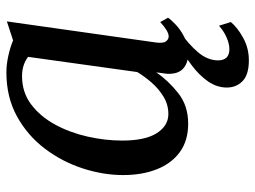

<svg xmlns="http://www.w3.org/2000/svg" viewBox="-119 -480 799 601"><g transform="rotate(-90 280.5 -179.5)"><path d="M448 -91Q445 -68 451.5 -59.5Q458 -51 467 -51Q483.5 -51 512 -77.5L525.5 -53Q520.5 -45 505 -30Q489.5 -15 466 -2.5Q442.5 10 412.5 10Q383.5 10 366 -6Q348.5 -22 350 -56L354.5 -90Q329.5 -53 290 -21.5Q250.5 10 194 10Q140.5 10 104.8 -16.2Q69 -42.5 51 -88.5Q33 -134.5 33 -193.5Q33 -256 54 -320.5Q75 -385 116 -439Q157 -493 217 -526Q277 -559 354.5 -559Q378.5 -559 406 -553Q433.5 -547 454.5 -538L514 -557.5ZM403 -491Q378.5 -510 342.5 -510Q292 -510 254.2 -481.5Q216.5 -453 191.2 -406.8Q166 -360.5 153.5 -305.2Q141 -250 141 -196.5Q141 -124.5 164.2 -88.2Q187.5 -52 224 -52Q253.5 -52 278.5 -67.2Q303.5 -82.5 323 -105Q342.5 -127.5 355.5 -149.5ZM390 200Q346.5 199.5 326.8 180Q307 160.5 307 131Q307 99.5 326.5 71.8Q346 44 376.8 21Q407.5 -2 441 -19L463.5 -32.5L483 -17Q443.5 10.5 418 40.2Q392.5 70 392 103Q392 139 427 139Q443.5 139 463.2 130.5Q483 122 500.5 106.5L512 143.5Q495.5 164 462.5 182.2Q429.5 200.5 390 200Z"/></g></svg>

Font: Merriweather Text Regular
Style: Italic
Weight: 400
Italic angle: -7.8°
Designer: Eben Sorkin
Foundry: Eben Sorkin
Version: Version 2.100; ttfautohint (v1.7.19-72a1) -l 8 -r 50 -G 200 